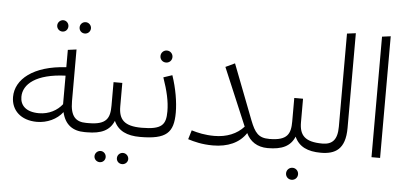

<svg xmlns="http://www.w3.org/2000/svg" viewBox="-58 -874 2501 1179"><g transform="rotate(5 1193.0 -284.5)"><path d="M294 -603C313 -603 328 -618 328 -638C328 -657 313 -673 294 -673C275 -673 259 -657 259 -638C259 -618 275 -603 294 -603ZM432 -603C451 -603 467 -618 467 -638C467 -657 451 -673 432 -673C412 -673 397 -657 397 -638C397 -618 412 -603 432 -603ZM503 -57H488C425 -57 390 -88 390 -182V-501L337 -494V-387C135 -376 27 -286 27 -177C27 -95 87 -37 186 -37C249 -37 309 -65 344 -111C362 -33 412 0 483 0H498L518 -28ZM194 -91C113 -91 78 -130 78 -182C78 -261 157 -328 337 -335V-159C307 -120 256 -91 194 -91Z M830 -57C722 -57 688 -96 688 -176V-321H634V-176C634 -100 615 -57 504 -57L478 -29L498 0C587 0 638 -25 663 -85C690 -25 744 0 825 0L845 -29ZM592 107C573 107 557 123 557 142C557 161 573 176 592 176C611 176 626 161 626 142C626 123 611 107 592 107ZM730 107C710 107 695 123 695 142C695 161 710 176 730 176C749 176 765 161 765 142C765 123 749 107 730 107Z M944 -469C965 -469 981 -485 981 -506C981 -526 965 -543 944 -543C923 -543 907 -526 907 -506C907 -485 923 -469 944 -469ZM830 -57 805 -29 825 0C988 0 1031 -44 1031 -168C1031 -232 1017 -316 990 -395L936 -377C964 -297 979 -232 979 -171C979 -89 956 -57 830 -57Z M1616 -57C1550 -57 1527 -87 1498 -161L1367 -501L1310 -474L1460 -119C1418 -72 1355 -46 1279 -46C1221 -46 1178 -56 1138 -68L1121 -12C1159 0 1208 13 1275 13C1366 13 1438 -18 1479 -81C1502 -32 1546 0 1612 0L1632 -29Z M1944 -57C1836 -57 1802 -96 1802 -176V-321H1748V-176C1748 -100 1729 -57 1618 -57L1592 -29L1612 0C1701 0 1752 -25 1777 -85C1804 -25 1858 0 1939 0L1959 -29ZM1775 107C1754 107 1738 124 1738 144C1738 165 1754 181 1775 181C1796 181 1812 165 1812 144C1812 124 1796 107 1775 107Z M1939 0C2027 0 2090 -33 2090 -166V-750L2036 -743V-169C2036 -88 2005 -57 1944 -57L1919 -29Z M2305 0V-750L2252 -743V0Z"/></g></svg>

Font: FiraGO Light
Style: Regular
Weight: 300
Designer: bBox Type
Foundry: bBox Type GmbH
Version: Version 1.001;PS 001.001;hotconv 1.0.88;makeotf.lib2.5.64775